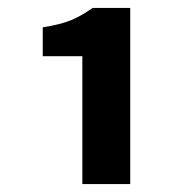

<svg xmlns="http://www.w3.org/2000/svg" viewBox="-20 -894 468 485"><path d="M188 -429V-752H88V-825Q133 -832 159.5 -843Q186 -854 214 -874H309V-429Z"/></svg>

Font: Noto Sans SC Thin ExtraBold
Style: Regular
Weight: 800
Version: Version 2.004-H2;hotconv 1.0.118;makeotfexe 2.5.65603